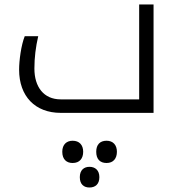

<svg xmlns="http://www.w3.org/2000/svg" viewBox="-20 -502 788 854"><path d="M250 0H663V-482H599V-60H250C174 -60 133 -116 133 -197C133 -247 139 -293 150 -341H90C74 -301 65 -233 65 -192C65 -74 136 0 250 0ZM303 223C334 223 350 203 350 173C350 143 333 124 303 124C277 124 257 140 257 173C257 208 277 223 303 223ZM454 223C484 223 500 203 500 173C500 143 483 124 454 124C425 124 408 141 408 173C408 206 425 223 454 223ZM378 332C403 332 422 318 422 286C422 255 403 240 378 240C354 240 335 254 335 286C335 318 353 332 378 332Z"/></svg>

Font: Noto Kufi Arabic Light
Style: Regular
Weight: 300
Designer: Monotype Design Team, David Williams, Khaled Hosny
Foundry: Google LLC
Version: Version 2.109